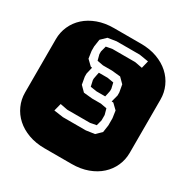

<svg xmlns="http://www.w3.org/2000/svg" viewBox="-158 -797 893 925"><g transform="rotate(30 289.0 -334.5)"><path d="M209 -396 216.3 -355 244.1 -327.1 292.5 -322.3H341.3L375.5 -315.9L384.3 -283.7V-253.9L376 -222.2L342.3 -215.8H215.8L174.3 -223.6L163.6 -181.6L215.3 -174.3H342.8L390.1 -181.2L418.9 -209L424.8 -249V-289.1L418.9 -329.1L390.1 -356.9Q387.7 -356.9 385.5 -356.9Q383.3 -356.9 380.9 -357.4L391.1 -396V-413.1L383.8 -454.1L356 -481.9L307.6 -486.8H257.8L224.1 -493.2L215.8 -524.9V-540L224.1 -571.8L257.8 -578.1H384.3L425.8 -570.3L436 -611.8L385.3 -620.1H256.8L210 -612.8L181.2 -585L175.3 -544.9V-520L181.2 -480L210 -452.1L217.8 -450.7L209 -413.1ZM293.9 -362.8 258.3 -368.2 251 -400.9V-409.2Q252.4 -418.5 254.4 -427.7Q256.3 -437 258.3 -446.3H307.1L341.8 -440.4L349.1 -409.2V-397Q347.7 -388.7 345.7 -379.9Q343.8 -371.1 341.8 -362.8ZM364.3 -668.9Q413.6 -668.9 453.6 -654.3Q493.7 -639.6 521.7 -614.3Q549.8 -588.9 564.9 -554.9Q580.1 -521 580.1 -482.9V-186Q580.1 -147.9 564.9 -114Q549.8 -80.1 521.7 -54.7Q493.7 -29.3 453.6 -14.6Q413.6 0 364.3 0H213.9Q164.6 0 124.5 -14.6Q84.5 -29.3 56.4 -54.7Q28.3 -80.1 13.2 -114Q-2 -147.9 -2 -186V-482.9Q-2 -521 13.2 -554.9Q28.3 -588.9 56.4 -614.3Q84.5 -639.6 124.5 -654.3Q164.6 -668.9 213.9 -668.9Z"/></g></svg>

Font: Monofett
Style: Regular
Weight: 400
Designer: vernon adams
Foundry: vernon adams
Version: Version 1.000